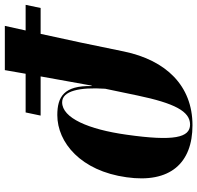

<svg xmlns="http://www.w3.org/2000/svg" viewBox="-164 -555 816 794"><g transform="rotate(90 244.0 -158.0)"><path d="M-133 144H-27L-46 230H137L152 144H312L325 82H163L201 -129H203C200 -14 248 13 323 13C436 13 554 -84 580 -273C606 -454 521 -546 365 -546C201 -546 96 -436 60 -263L23 -84L-13 82H-120ZM270 -7C223 -7 207 -79 214 -185L242 -319C274 -471 307 -536 362 -536C416 -536 432 -470 404 -273C382 -116 335 -7 270 -7Z"/></g></svg>

Font: Noto Serif Display ExtraBold
Style: Italic
Weight: 800
Italic angle: -12°
Designer: Monotype Design Team
Foundry: Monotype Imaging Inc.
Version: Version 2.009